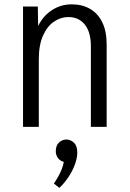

<svg xmlns="http://www.w3.org/2000/svg" viewBox="-20 -600 613 908"><path d="M260.7 288.6 234.8 268.1Q245.4 252.8 255.4 234.8Q265.5 216.9 272.4 198.8Q279.3 180.7 281.6 165.5Q262.2 160 253 145.8Q243.8 131.6 243.8 115.6Q243.8 87.7 259.3 73.7Q274.8 59.8 293.8 59.8Q313.5 59.8 329.5 74.7Q345.5 89.7 345.5 121.3Q345.5 145.8 335.1 175.4Q324.7 205 305.6 234.5Q286.5 264 260.7 288.6ZM409.8 0V-381.1Q409.8 -448.1 381.1 -483.8Q352.5 -519.4 303.2 -519.4Q267.1 -519.4 235 -497.4Q202.8 -475.5 183.2 -431.1Q163.5 -386.7 163.5 -319.5V0H88.9V-569H158.9L161.3 -416H137.6Q159.9 -499.9 208.7 -539.7Q257.4 -579.5 319.1 -579.5Q369.4 -579.5 406.5 -557.7Q443.7 -536 464 -493.8Q484.4 -451.6 484.4 -389.6V0Z"/></svg>

Font: Yaldevi ExtraLight
Style: Regular
Weight: 200
Designer: Sol Matas, Rajitha Manaperi, Kosala Senevirathne
Foundry: Mooniak
Version: Version 1.100